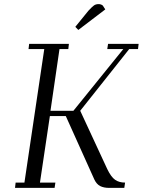

<svg xmlns="http://www.w3.org/2000/svg" viewBox="-20 -916 696 936"><path d="M53.2 0 56.2 -25.9H99.1L195.8 -676.8H119.1L122.1 -702.1H315.9L313 -676.8H270L226.1 -376H337.9L581.1 -676.8H502.9L506.8 -702.1H655.8L652.8 -676.8H609.9L371.1 -376L502.9 -91.8Q521.5 -53.2 541 -39.6Q560.5 -25.9 589.8 -25.9L585.9 0H513.2Q485.8 0 468.3 -9Q450.7 -18.1 439.9 -41L300.8 -350.1H223.1L174.8 -25.9H250L246.1 0ZM347.2 -785.2 411.1 -863.8Q429.2 -883.3 438.2 -889.6Q447.3 -896 460.9 -896Q466.3 -896 471.4 -894.3Q476.6 -892.6 478.5 -890.6L481 -889.2L493.2 -870.1L361.8 -770Z"/></svg>

Font: Dehuti
Style: Italic
Weight: 400
Version: Version 1.2